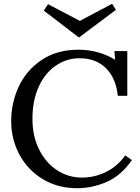

<svg xmlns="http://www.w3.org/2000/svg" viewBox="-20 -977 739 1012"><path d="M39 0ZM386 15Q285 15 206 -32.5Q127 -80 83 -161Q39 -242 39 -339Q39 -435 79 -521Q119 -607 199.5 -661Q280 -715 393 -715Q499 -715 587 -662L583 -708H651V-472H601Q591 -566 538 -618Q485 -670 400 -670Q331 -670 274 -631Q217 -592 184 -519.5Q151 -447 151 -351Q151 -260 186 -189.5Q221 -119 280.5 -80Q340 -41 412 -41Q479 -41 539.5 -71Q600 -101 640 -158L675 -133Q617 -50 541 -17.5Q465 15 386 15ZM397 -780H395L211 -921L233 -955L401 -867L571 -957L591 -925Z"/></svg>

Font: Sumana
Style: Regular
Weight: 400
Designer: Cyreal, Alexei Vanyashin (Devanagari), Olga Karpushina (Latin)
Foundry: Cyreal
Version: Version 1.015;PS 001.015;hotconv 1.0.70;makeotf.lib2.5.58329